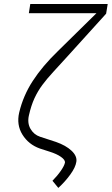

<svg xmlns="http://www.w3.org/2000/svg" viewBox="-20 -747 555 953"><path d="M130.3 -727.3H514.6L506.7 -679L315 -467.3Q274.9 -422.9 244 -389.6Q213.1 -356.2 190.2 -325.3Q167.3 -294.4 150.9 -258.9Q134.6 -223.4 123.6 -174.7Q114.7 -136.4 131.4 -107.4Q148.1 -78.5 179 -68.2L257.5 -42.6Q307.2 -25.2 335.2 1.2Q363.3 27.7 359 55.8Q354.8 83.8 329 119.3Q303.3 154.8 269.5 185.7L240.4 150.2Q265.3 125 282.3 100.3Q299.4 75.6 302.6 59.7Q303.6 46.5 282.8 31.8Q262.1 17 225.9 5.7L177.6 -9.9Q121.8 -29.8 91.4 -78.7Q61.1 -127.5 75.3 -188.6Q95.2 -272.4 142.8 -345.5Q190.3 -418.7 267 -492.9L458.8 -681.5H123.2Z"/></svg>

Font: Inter Extra Light  BETA
Style: Italic
Weight: 200
Italic angle: 9.39999°
Designer: Rasmus Andersson
Foundry: rsms
Version: Version 3.011;git-f93a4a705